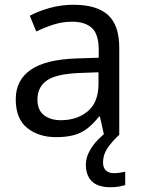

<svg xmlns="http://www.w3.org/2000/svg" viewBox="-20 -565 601 805"><path d="M288 -545Q386 -545 433 -502Q480 -459 480 -365V0H416L399 -76H395Q372 -47 347.5 -27.5Q323 -8 291.5 1Q260 10 215 10Q142 10 94 -28.5Q46 -67 46 -149Q46 -229 109 -272.5Q172 -316 303 -320L394 -323V-355Q394 -422 365 -448Q336 -474 283 -474Q241 -474 203 -461.5Q165 -449 132 -433L105 -499Q140 -518 188 -531.5Q236 -545 288 -545ZM314 -259Q214 -255 175.5 -227Q137 -199 137 -148Q137 -103 164.5 -82Q192 -61 235 -61Q303 -61 348 -98.5Q393 -136 393 -214V-262ZM443 220Q390 220 365 195Q340 170 340 126Q340 97 354.5 70Q369 43 390.5 21Q412 -1 432 -15L480 0Q446 32 429 58.5Q412 85 412 116Q412 138 424 149.5Q436 161 457 161Q474 161 485.5 158.5Q497 156 505 155V211Q491 215 477 217.5Q463 220 443 220Z"/></svg>

Font: Noto Sans Canadian Aboriginal
Style: Regular
Weight: 400
Designer: Monotype Design Team, Typotheque's Kevin King
Foundry: Monotype Imaging Inc.
Version: Version 2.002